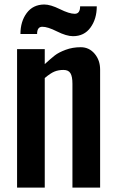

<svg xmlns="http://www.w3.org/2000/svg" viewBox="-20 -847 524 867"><path d="M344.7 -633.8Q382.3 -633.8 407.2 -604.5Q432.1 -575.2 432.1 -532.7V0H307.1V-468.8Q307.1 -502 297.9 -516.6Q289.1 -531.2 266.6 -531.2Q244.1 -531.2 226.1 -523.9Q208 -516.6 182.1 -494.6V0H57.1V-625H182.1V-557.6Q210 -583 227.5 -596.7Q245.1 -610.4 276.4 -622.1Q307.6 -633.8 344.7 -633.8ZM309.6 -683.6Q280.3 -683.6 237.3 -705.1Q194.3 -726.6 170.9 -726.1Q147.5 -726.1 147.5 -693.4H72.3Q72.3 -750 100.6 -788.1Q128.9 -826.2 179.7 -826.7Q208 -826.7 250.5 -805.7Q293 -784.7 317.4 -784.7Q341.8 -784.7 341.8 -818.4H417Q417 -761.7 388.7 -722.7Q360.4 -683.6 309.6 -683.6Z"/></svg>

Font: Oswald
Style: Book
Weight: 400
Designer: vernon adams
Foundry: vernon adams
Version: Version 1.000